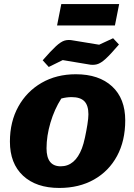

<svg xmlns="http://www.w3.org/2000/svg" viewBox="-20 -917 660 949"><path d="M273 12Q159 12 94 -48.5Q29 -109 29 -217Q29 -315 70.5 -390Q112 -465 185.5 -507.5Q259 -550 355 -550Q469 -550 534 -490Q599 -430 599 -322Q599 -221 558.5 -146Q518 -71 444.5 -29.5Q371 12 273 12ZM280 -95Q351 -95 385 -184Q393 -205 400 -237.5Q407 -270 412 -301.5Q417 -333 417 -352Q417 -396 397 -416.5Q377 -437 334 -437Q309 -437 283 -430Q249 -377 229.5 -311Q210 -245 210 -184Q210 -95 280 -95ZM262 -791 283 -897H569L548 -791ZM221 -586 191 -619Q232 -666 256.5 -688.5Q281 -711 299.5 -716.5Q318 -722 342 -717L470 -696L539 -728L568 -697Q527 -649 502.5 -626.5Q478 -604 458.5 -599Q439 -594 416 -599L290 -620Z"/></svg>

Font: Piazzolla SC ExtraBold
Style: Italic
Weight: 800
Italic angle: -11.3°
Designer: Juan Pablo del Peral
Foundry: Huerta Tipografica
Version: Version 1.330